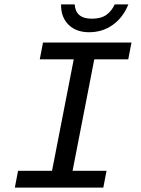

<svg xmlns="http://www.w3.org/2000/svg" viewBox="-20 -852 640 872"><path d="M175.3 -658.7H577.1L562.5 -582.5H408.2L309.6 -76.2H463.9L449.2 0H47.4L62 -76.2H216.3L314.9 -582.5H160.6ZM384.8 -705.6Q326.2 -705.6 291.7 -739.3Q257.3 -772.9 257.3 -829.1V-832H319.3Q323.2 -767.1 397 -767.1Q438.5 -767.1 462.6 -784.2Q486.8 -801.3 501 -832H563Q539.1 -772.5 492.2 -739Q445.3 -705.6 384.8 -705.6Z"/></svg>

Font: Cousine
Style: Italic
Weight: 400
Italic angle: -12°
Monospace: yes
Designer: Steve Matteson
Foundry: Monotype Imaging Inc.
Version: Version 1.21